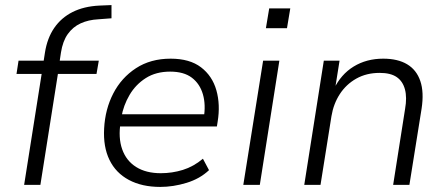

<svg xmlns="http://www.w3.org/2000/svg" viewBox="-20 -728 1756 756"><path d="M75 0 144 -437H45L53 -489H164L150 -476L157 -521Q166 -578 193.5 -618Q221 -658 265.5 -680.5Q310 -703 371 -706L419 -708V-656L367 -652Q328 -650 297.5 -636Q267 -622 247 -594Q227 -566 220 -521L214 -481L207 -489H369L360 -437H208L139 0Z M611 8Q539 8 487.5 -19.5Q436 -47 411 -98.5Q386 -150 390 -222Q394 -298 426 -360Q458 -422 515.5 -459.5Q573 -497 652 -497Q727 -497 771.5 -463Q816 -429 832 -372.5Q848 -316 837 -249L834 -230H435L443 -278H804L782 -262Q791 -315 779 -356.5Q767 -398 735.5 -422Q704 -446 650 -446Q594 -446 554 -420.5Q514 -395 490 -354Q466 -313 458 -267L455 -247Q445 -186 461 -140.5Q477 -95 516 -70.5Q555 -46 613 -46Q658 -46 700 -59Q742 -72 779 -103L803 -58Q767 -24 714.5 -8Q662 8 611 8Z M1027 -617 1040 -695H1123L1110 -617ZM938 0 1016 -489H1080L1003 0Z M1178 0 1255 -489H1317L1299 -376H1294Q1322 -435 1372.5 -466Q1423 -497 1489 -497Q1546 -497 1583 -475Q1620 -453 1635 -409Q1650 -365 1640 -300L1592 0H1528L1575 -299Q1583 -344 1574.5 -376Q1566 -408 1542 -424.5Q1518 -441 1475 -441Q1423 -441 1383 -418.5Q1343 -396 1318 -357.5Q1293 -319 1285 -270L1242 0Z"/></svg>

Font: Nunito Sans 10pt Light
Style: Italic
Weight: 300
Italic angle: -9°
Designer: Vernon Adams
Foundry: Vernon Adams
Version: Version 3.101;gftools[0.9.27]